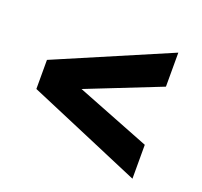

<svg xmlns="http://www.w3.org/2000/svg" viewBox="-92 -679 729 692"><g transform="rotate(20 272.5 -333.0)"><path d="M480.5 -91.5 44.5 -277V-388.5L480.5 -575V-444.5L197.5 -332.5L480.5 -221.5Z"/></g></svg>

Font: League Spartan
Style: Bold
Weight: 700
Foundry: The League of Moveable Type
Version: Version 2.002